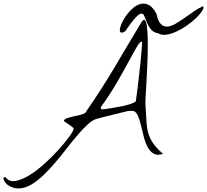

<svg xmlns="http://www.w3.org/2000/svg" viewBox="-119 -868 1174 1089"><path d="M-76.2 180.7Q-79.1 178.7 -85.4 171.4Q-91.8 164.1 -95.7 156.2Q-99.6 148.4 -99.1 142.6Q-98.6 136.7 -87.9 136.7Q-67.4 165 -30.3 158.2Q6.8 151.4 49.8 124.5Q92.8 97.7 137.2 57.1Q181.6 16.6 217.3 -23.4Q252.9 -63.5 275.9 -95.7Q298.8 -127.9 298.8 -138.7Q298.8 -141.6 291 -147.9Q283.2 -154.3 272.9 -161.1Q262.7 -168 253.9 -173.8Q245.1 -179.7 243.2 -182.6Q246.1 -192.4 261.7 -197.8Q277.3 -203.1 296.9 -207.5Q316.4 -211.9 335.4 -216.3Q354.5 -220.7 364.3 -227.5Q416 -302.7 454.6 -362.8Q493.2 -422.9 527.8 -481Q562.5 -539.1 598.6 -600.6Q634.8 -662.1 681.6 -739.3Q694.3 -760.7 702.1 -753.9Q710 -747.1 713.9 -720.7Q717.8 -694.3 718.8 -653.8Q719.7 -613.3 718.8 -566.4Q717.8 -519.5 715.3 -470.7Q712.9 -421.9 710.4 -380.9Q708 -339.8 706.5 -310.1Q705.1 -280.3 706.1 -271.5Q710 -221.7 711.4 -185.1Q712.9 -148.4 720.7 -117.7Q728.5 -86.9 747.6 -58.1Q766.6 -29.3 805.7 4.9Q773.4 15.6 752.4 3.4Q731.4 -8.8 718.3 -33.7Q705.1 -58.6 696.8 -91.3Q688.5 -124 681.2 -154.8Q673.8 -185.5 664.6 -208.5Q655.3 -231.4 639.6 -238.3Q638.7 -238.3 634.3 -238.8Q629.9 -239.3 624.5 -239.3Q619.1 -239.3 614.3 -238.8Q609.4 -238.3 607.4 -238.3Q598.6 -236.3 574.7 -230.5Q550.8 -224.6 522.5 -217.8Q494.1 -210.9 468.3 -204.1Q442.4 -197.3 430.7 -194.3Q406.2 -187.5 379.4 -163.1Q352.5 -138.7 322.8 -104Q293 -69.3 261.2 -28.3Q229.5 12.7 196.3 51.8Q163.1 90.8 128.9 124Q94.7 157.2 60.5 177.7Q26.4 198.2 -8.3 200.7Q-43 203.1 -76.2 180.7ZM453.1 -249Q455.1 -248 463.4 -248Q471.7 -248 474.6 -249Q492.2 -252 518.6 -255.9Q544.9 -259.8 571.3 -265.1Q597.7 -270.5 620.1 -277.8Q642.6 -285.2 651.4 -293.9Q651.4 -293.9 654.3 -314.5Q657.2 -335 661.1 -366.7Q665 -398.4 669.4 -437Q673.8 -475.6 677.7 -512.7Q681.6 -549.8 684.1 -581.5Q686.5 -613.3 687.5 -630.9Q676.8 -635.7 659.2 -606Q641.6 -576.2 613.8 -524.4Q585.9 -472.7 546.4 -403.8Q506.8 -335 453.1 -260.7ZM779.3 -678.7Q751 -683.6 736.8 -701.7Q722.7 -719.7 714.4 -739.7Q706.1 -759.8 700.2 -775.4Q694.3 -791 683.1 -791Q671.9 -791 650.4 -768.6Q628.9 -746.1 590.8 -690.4Q571.3 -678.7 564.9 -684.6Q558.6 -690.4 561.5 -706.5Q564.5 -722.7 575.7 -745.1Q586.9 -767.6 603.5 -789.1Q620.1 -810.5 641.1 -826.7Q662.1 -842.8 684.1 -846.7Q706.1 -850.6 728 -837.9Q750 -825.2 768.6 -789.1Q777.3 -747.1 793.5 -731.4Q809.6 -715.8 830.6 -717.3Q851.6 -718.8 876 -732.9Q900.4 -747.1 926.8 -765.6Q953.1 -784.2 980.5 -803.2Q1007.8 -822.3 1033.2 -833Q1039.1 -823.2 1027.3 -805.2Q1015.6 -787.1 993.7 -766.1Q971.7 -745.1 942.9 -724.6Q914.1 -704.1 883.8 -689.9Q853.5 -675.8 825.7 -671.4Q797.9 -667 779.3 -678.7Z"/></svg>

Font: Nothing You Could Do
Style: Regular
Weight: 400
Version: Version 1.005